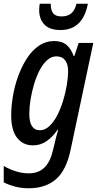

<svg xmlns="http://www.w3.org/2000/svg" viewBox="-30 -769 528 1029"><path d="M124 240Q84 240 49 230.5Q14 221 -10 208V120Q13 135 50 147.5Q87 160 124 160Q176 160 208 129Q240 98 254 35L262 3Q265 -12 270.5 -33Q276 -54 282 -74H279Q251 -34 219 -12Q187 10 146 10Q93 10 61.5 -30.5Q30 -71 30 -150Q30 -198 39 -252.5Q48 -307 67 -359.5Q86 -412 113.5 -455Q141 -498 178 -523.5Q215 -549 261 -549Q303 -549 327.5 -527.5Q352 -506 365 -468H368L392 -539H470L349 31Q326 143 270 191.5Q214 240 124 240ZM184 -71Q211 -71 234.5 -93Q258 -115 276.5 -150.5Q295 -186 308 -228.5Q321 -271 328 -313Q335 -355 335 -388Q335 -425 319 -446Q303 -467 272 -467Q245 -467 222 -446Q199 -425 181.5 -391Q164 -357 152 -316Q140 -275 133.5 -234Q127 -193 127 -159Q127 -71 184 -71ZM294 -608Q236 -608 208 -637.5Q180 -667 180 -714Q180 -733 183 -749H242Q242 -714 255 -697.5Q268 -681 300 -681Q332 -681 351.5 -697Q371 -713 380 -749H441Q414 -608 294 -608Z"/></svg>

Font: Noto Sans Condensed Medium
Style: Italic
Weight: 500
Width: 3
Italic angle: -12°
Designer: Monotype Design Team
Foundry: Monotype Imaging Inc.
Version: Version 2.013; ttfautohint (v1.8.4.7-5d5b)